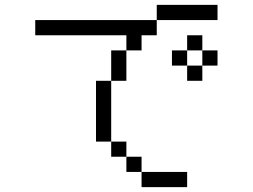

<svg xmlns="http://www.w3.org/2000/svg" viewBox="-20 -770 1040 790"><path d="M750 0V-62.5H562.5V0ZM875 -500V-562.5H812.5V-500H750V-437.5H812.5V-500ZM875 -687.5V-750H625V-687.5H125V-625H500V-562.5H437.5Q437.5 -562.5 437.5 -437.5H375Q375 -437.5 375 -187.5H437.5V-125H500V-62.5H562.5V-125H500V-187.5H437.5Q437.5 -187.5 437.5 -437.5H500Q500 -437.5 500 -562.5H562.5V-625H625V-687.5ZM750 -500V-562.5H687.5V-500ZM750 -562.5H812.5V-625H750Z"/></svg>

Font: CalcUnifontExMono
Style: Regular
Weight: 500
Version: Version 15.0.06